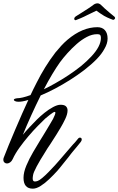

<svg xmlns="http://www.w3.org/2000/svg" viewBox="-37 -990 710 1151"><path d="M160 141Q104 141 104 76Q104 43 121 2.5Q138 -38 161.5 -78Q185 -118 204 -149Q208 -155 218 -171.5Q228 -188 240.5 -208.5Q253 -229 264 -248Q275 -267 281 -277Q295 -305 295 -314Q295 -324 280.5 -315Q266 -306 234 -279Q216 -262 189 -234.5Q162 -207 133.5 -173.5Q105 -140 79.5 -104.5Q54 -69 39 -36Q33 -23 23.5 -16.5Q14 -10 5 -10Q-4 -10 -10.5 -16Q-17 -22 -17 -33Q-17 -41 -13 -49Q-3 -76 15 -119.5Q33 -163 54 -212.5Q75 -262 96 -309.5Q117 -357 133 -391Q114 -385 99.5 -382.5Q85 -380 74 -380Q65 -380 62 -381Q46 -385 46 -392Q46 -398 65 -401Q94 -401 146 -420Q154 -437 163.5 -456.5Q173 -476 184 -497Q206 -541 234 -586.5Q262 -632 295 -675Q312 -696 330 -715.5Q348 -735 368 -752Q457 -827 547 -827Q576 -827 592 -809Q608 -791 608 -759Q608 -729 589 -697Q573 -667 542.5 -635.5Q512 -604 468 -570Q447 -554 426 -539.5Q405 -525 383 -511Q339 -483 293.5 -459Q248 -435 207 -418Q148 -299 100 -182Q117 -203 141 -228.5Q165 -254 184 -273Q204 -293 229.5 -313.5Q255 -334 281 -348Q307 -362 326 -362Q349 -362 358.5 -352.5Q368 -343 368 -328Q368 -306 354 -276.5Q340 -247 326 -224Q319 -211 300.5 -182Q282 -153 264 -125Q255 -112 247.5 -100.5Q240 -89 235 -80Q203 -30 183 7.5Q163 45 161 61Q160 67 159.5 71.5Q159 76 159 80Q159 98 172 98Q179 98 188 95Q198 92 216 77Q234 62 254 41.5Q274 21 291.5 2Q309 -17 318 -28L392 -114Q397 -121 402.5 -126Q408 -131 413 -137Q418 -143 422.5 -148.5Q427 -154 432 -160Q436 -165 442 -165Q453 -165 453 -153Q453 -147 447 -139Q436 -125 423.5 -110Q411 -95 400 -82Q396 -77 389.5 -69Q383 -61 375 -50Q359 -31 340 -6.5Q321 18 304 37Q284 59 258.5 83.5Q233 108 207 124.5Q181 141 160 141ZM226 -455Q258 -470 293 -490Q377 -537 449 -594Q467 -609 482.5 -623.5Q498 -638 511 -652Q568 -713 568 -763Q568 -771 565 -778Q562 -785 545 -785Q515 -785 483.5 -768.5Q452 -752 422.5 -726Q393 -700 367 -671Q341 -642 322 -616Q300 -585 275.5 -544Q251 -503 226 -455ZM416 -869Q408 -869 408 -879Q408 -884 416 -891Q430 -900 451 -913Q472 -926 491 -938.5Q510 -951 518 -957Q532 -970 548 -970Q554 -970 561 -966Q568 -962 572 -957Q578 -951 591.5 -938.5Q605 -926 621 -913Q637 -900 649 -890Q653 -886 653 -882Q653 -878 649 -874.5Q645 -871 641 -871Q636 -873 621.5 -878.5Q607 -884 587 -895Q575 -902 564.5 -909.5Q554 -917 541 -926Q528 -919 512 -912Q496 -905 485 -899Q466 -889 444.5 -880Q423 -871 417 -869Z"/></svg>

Font: Birthstone Bounce Medium
Style: Regular
Weight: 500
Designer: Robert E. Leuschke
Foundry: Rob Leuschke
Version: Version 1.010; ttfautohint (v1.8.3)